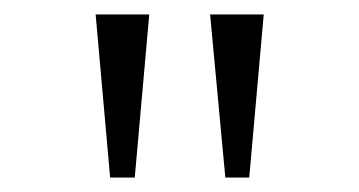

<svg xmlns="http://www.w3.org/2000/svg" viewBox="-20 -734 496 265"><path d="M291 -489H324L344 -714H270ZM132 -489H166L186 -714H112Z"/></svg>

Font: Noto Serif Devanagari SemiCondensed Light
Style: Regular
Weight: 300
Width: 4
Designer: Universal Thirst, Indian Type Foundry and the Monotype Design Team
Foundry: Monotype Imaging Inc.
Version: Version 2.004